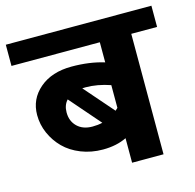

<svg xmlns="http://www.w3.org/2000/svg" viewBox="-110 -727 837 824"><g transform="rotate(-15 308.5 -314.5)"><path d="M377.9 0V-108.9Q333 -86.9 272.5 -86.9Q220.7 -86.9 175.8 -104.7Q130.9 -122.6 101.1 -152.6Q71.3 -182.6 54.2 -221.4Q37.1 -260.3 37.1 -302.7Q37.1 -373.5 91.1 -419.7Q145 -465.8 233.4 -465.8Q313.5 -465.8 377.9 -445.8V-535.2H-14.6V-629.4H632.3V-535.2H517.6V0ZM268.6 -364.3Q258.3 -364.3 253.9 -363.8L367.2 -233.9Q374 -239.7 377.9 -243.7V-344.7Q321.3 -364.3 268.6 -364.3ZM254.4 -193.8Q278.8 -193.8 298.8 -198.7L181.2 -334Q162.1 -313.5 162.1 -280.8Q162.1 -242.2 187 -218Q211.9 -193.8 254.4 -193.8Z"/></g></svg>

Font: Khula Bold
Style: Regular
Weight: 700
Designer: Erin McLaughlin, Steve Matteson
Version: Version 1.000;PS 1.0;hotconv 1.0.72;makeotf.lib2.5.5900